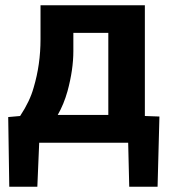

<svg xmlns="http://www.w3.org/2000/svg" viewBox="-20 -511 649 725"><path d="M527 -491V-73L582 -71L575 194H468L464 28H128L121 194H15L11 -69L56 -73Q93 -129 107 -180Q133 -267 133 -363V-491ZM257 -318Q257 -248 235 -167Q221 -117 198 -77H389V-387H257Z"/></svg>

Font: LINE Seed Sans KR Bold
Style: Regular
Weight: 700
Designer: LINE BX Design & Sandoll Inc & Dalton Maag Ltd
Foundry: Sandoll Inc.
Version: Version 1.000